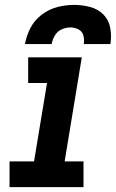

<svg xmlns="http://www.w3.org/2000/svg" viewBox="-20 -764 473 784"><path d="M19 0H321V-105H244L314 -530H95V-425H172L119 -105H19ZM82 -584H191Q194 -602 204 -619Q214 -636 231.5 -644Q249 -652 268 -652Q285 -652 300.5 -644Q316 -636 320.5 -619Q325 -602 322 -584H431Q436 -618 430 -650.5Q424 -683 402 -705Q380 -727 348 -735.5Q316 -744 283 -744Q249 -744 215 -735.5Q181 -727 151 -704.5Q121 -682 104.5 -650Q88 -618 82 -584Z"/></svg>

Font: Iosevka Sparkle Oblique
Style: Bold
Weight: 700
Italic angle: -9°
Designer: Belleve Invis
Foundry: Belleve Invis
Version: Version 4.5.0; ttfautohint (v1.8.3)